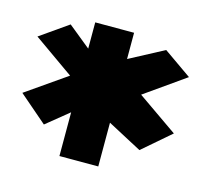

<svg xmlns="http://www.w3.org/2000/svg" viewBox="-74 -748 566 530"><g transform="rotate(15 209.5 -483.0)"><path d="M-7 -434 73 -365 137 -417V-292H248V-417L346 -365L426 -434L311 -514L426 -595L346 -651L248 -599V-674H137V-599L73 -651L-7 -595L108 -514Z"/></g></svg>

Font: Charger Pro
Style: UltraExt
Weight: 900
Designer: Jasper
Foundry: Cannot Into Space Fonts
Version: Version 1.09